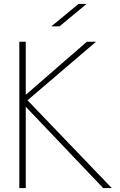

<svg xmlns="http://www.w3.org/2000/svg" viewBox="-20 -964 617 984"><path d="M509 0 112 -417V0H79V-750H112V-478L425 -750H472L121 -450L553 0ZM383 -944H424L285 -829H243Z"/></svg>

Font: Poiret One
Style: Regular
Weight: 400
Designer: Denis Masharov (denis.masharov@gmail.com), Cyreal (Charset Expansion)
Foundry: Denis Masharov
Version: Version 1.101